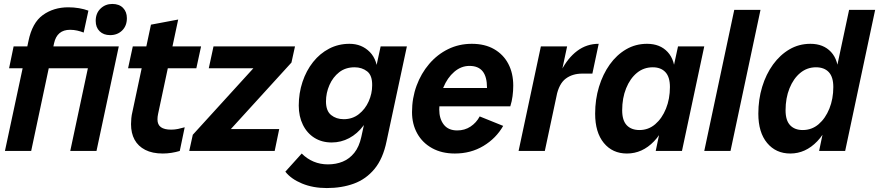

<svg xmlns="http://www.w3.org/2000/svg" viewBox="-20 -765 4455 973"><path d="M5 0 124 -556Q143 -650 197.5 -689Q252 -728 326 -728Q354 -728 380.5 -723.5Q407 -719 428 -711L404 -600Q389 -606 371.5 -610Q354 -614 335 -614Q269 -614 254 -546L138 0ZM26 -419 49 -530H482L459 -419ZM336 0 449 -530H582L469 0ZM538 -587Q505 -587 485 -606.5Q465 -626 465 -659Q465 -698 489.5 -721.5Q514 -745 549 -745Q584 -745 603.5 -725Q623 -705 623 -673Q623 -634 599 -610.5Q575 -587 538 -587Z M805 13Q752 13 716 -5.5Q680 -24 662 -57Q644 -90 644 -136Q644 -149 645.5 -165.5Q647 -182 651 -198L745 -640L883 -666L781 -187Q778 -173 778 -160Q778 -133 795.5 -120.5Q813 -108 847 -108Q865 -108 882 -111.5Q899 -115 916 -120L891 0Q871 6 849 9.5Q827 13 805 13ZM629 -419 653 -530H999L975 -419Z M939 0 957 -82 1264 -419H1038L1062 -530H1475L1457 -448L1150 -111H1395L1372 0Z M1636 188Q1566 188 1510.5 165Q1455 142 1426 105L1509 13Q1536 40 1569.5 54Q1603 68 1642 68Q1683 68 1717 54Q1751 40 1775.5 9.5Q1800 -21 1811 -71L1831 -163L1868 -265L1882 -405L1909 -530H2042L1939 -49Q1921 39 1878 91Q1835 143 1773.5 165.5Q1712 188 1636 188ZM1661 -43Q1611 -43 1573.5 -66.5Q1536 -90 1515 -132.5Q1494 -175 1494 -230Q1494 -293 1513 -350Q1532 -407 1566.5 -450.5Q1601 -494 1648 -518.5Q1695 -543 1751 -543Q1813 -543 1854 -501.5Q1895 -460 1894 -383L1868 -229Q1853 -170 1822 -128.5Q1791 -87 1749.5 -65Q1708 -43 1661 -43ZM1722 -161Q1766 -161 1798.5 -186.5Q1831 -212 1848.5 -251.5Q1866 -291 1866 -332Q1867 -383 1840.5 -403.5Q1814 -424 1777 -424Q1731 -424 1699 -399Q1667 -374 1649.5 -334Q1632 -294 1632 -251Q1632 -203 1658 -182Q1684 -161 1722 -161Z M2285 13Q2219 13 2170 -14Q2121 -41 2094.5 -88.5Q2068 -136 2068 -197Q2068 -268 2091 -330.5Q2114 -393 2155 -441Q2196 -489 2251 -516Q2306 -543 2371 -543Q2437 -543 2484 -516Q2531 -489 2556 -441.5Q2581 -394 2581 -331Q2581 -305 2577.5 -278Q2574 -251 2566 -226H2152L2172 -319H2489L2443 -265Q2446 -278 2447 -292Q2448 -306 2448 -320Q2448 -376 2426 -403.5Q2404 -431 2359 -431Q2317 -431 2282 -401Q2247 -371 2226.5 -321Q2206 -271 2206 -210Q2206 -163 2229 -133.5Q2252 -104 2297 -104Q2335 -104 2364.5 -123.5Q2394 -143 2411 -175L2530 -127Q2494 -64 2430 -25.5Q2366 13 2285 13Z M2608 0 2721 -530H2854L2741 0ZM2771 -252Q2790 -340 2823.5 -405.5Q2857 -471 2905 -507Q2953 -543 3014 -543L2982 -392H2931Q2881 -392 2847 -366.5Q2813 -341 2800 -278Z M3157 13Q3084 13 3040 -40.5Q2996 -94 2996 -189Q2996 -261 3015.5 -325Q3035 -389 3070 -438Q3105 -487 3153 -515Q3201 -543 3259 -543Q3325 -543 3363.5 -501.5Q3402 -460 3401 -383L3377 -224Q3354 -111 3294.5 -49Q3235 13 3157 13ZM3221 -106Q3266 -106 3300.5 -135.5Q3335 -165 3355 -214.5Q3375 -264 3375 -324Q3375 -375 3352 -399.5Q3329 -424 3288 -424Q3242 -424 3207.5 -395.5Q3173 -367 3153 -317.5Q3133 -268 3133 -206Q3133 -155 3156 -130.5Q3179 -106 3221 -106ZM3303 0 3332 -139 3378 -265 3387 -396 3416 -530H3549L3436 0Z M3549 0 3701 -715H3834L3682 0Z M3985 13Q3912 13 3867.5 -40.5Q3823 -94 3823 -189Q3823 -261 3842.5 -325Q3862 -389 3897.5 -438Q3933 -487 3981 -515Q4029 -543 4087 -543Q4153 -543 4191.5 -501.5Q4230 -460 4229 -383L4205 -224Q4181 -111 4121.5 -49Q4062 13 3985 13ZM4048 -106Q4094 -106 4128.5 -135.5Q4163 -165 4183 -214.5Q4203 -264 4203 -324Q4203 -375 4180 -399.5Q4157 -424 4115 -424Q4070 -424 4035.5 -395.5Q4001 -367 3981 -317.5Q3961 -268 3961 -206Q3961 -155 3984 -130.5Q4007 -106 4048 -106ZM4131 0 4160 -139 4205 -265 4215 -396 4283 -715H4415L4263 0Z"/></svg>

Font: Radio Canada Big SemiBold
Style: Italic
Weight: 600
Italic angle: -12°
Designer: Étienne Aubert Bonn
Foundry: Coppers and Brasses
Version: Version 1.001